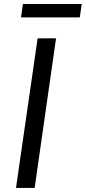

<svg xmlns="http://www.w3.org/2000/svg" viewBox="-20 -922 421 942"><path d="M164.5 -734H255L150 0H58.5ZM92.5 -902.5H381L371.5 -836.5H83Z"/></svg>

Font: 1883 Sans
Style: Italic
Weight: 400
Italic angle: -8°
Designer: 1883 Sans project is a fork of Public Sans.
Version: Version 1.009